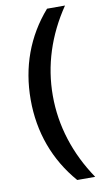

<svg xmlns="http://www.w3.org/2000/svg" viewBox="-99 -792 549 999"><g transform="rotate(-10 175.5 -292.5)"><path d="M225 160H320C225 20 176 -134 176 -293C176 -453 225 -605 320 -745H225C115 -619 59 -466 59 -293C59 -121 115 33 225 160Z"/></g></svg>

Font: Mluvka SemiBold
Style: Regular
Weight: 600
Designer: Modified by Jiří Krblich, Original typeface by Gumpita Rahayu
Foundry: Gumpita Rahayu & Jiří Krblich
Version: Version 2.000;Glyphs 3.1.1 (3134)